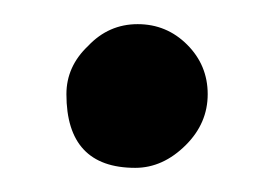

<svg xmlns="http://www.w3.org/2000/svg" viewBox="-20 -133 227 159"><path d="M134 -13Q115 6 92 6Q35 6 35 -55Q35 -78 53 -95Q70 -113 94 -113Q118 -113 135 -96Q152 -79 152 -55Q152 -31 134 -13Z"/></svg>

Font: Bubblegum Sans
Style: Regular
Weight: 400
Designer: Angel Koziupa and Alejandro Paul
Foundry: Angel Koziupa and Alejandro Paul
Version: Version 1.001